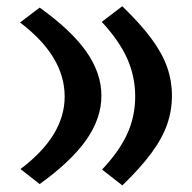

<svg xmlns="http://www.w3.org/2000/svg" viewBox="-20 -571 603 603"><path d="M104.6 -547.1 42.9 -500.4Q183.1 -394.4 183.1 -267.7Q183.1 -144.4 44.3 -40.1L104.6 7.1Q204.3 -64.7 251.4 -132.3Q298.5 -199.9 298.5 -270.3Q298.5 -340.9 251.4 -408.4Q204.3 -475.8 104.6 -547.1ZM364 -551.4 299.6 -502.3Q354.5 -443.1 379.5 -387Q404.6 -330.9 404.6 -267.7Q404.6 -206.3 380 -151.5Q355.4 -96.7 300.6 -38.5L364.2 11.3Q420.6 -43.2 454.7 -89.3Q488.9 -135.4 504.5 -179.2Q520 -223.1 520 -270.3Q520 -317.7 504.5 -361.2Q488.9 -404.7 454.7 -450.8Q420.6 -496.8 364 -551.4Z"/></svg>

Font: Pinar-VF
Style: Regular
Weight: 300
Designer: Amin Abedi
Version: Version 3.0